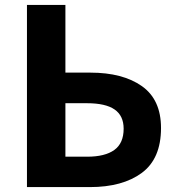

<svg xmlns="http://www.w3.org/2000/svg" viewBox="-20 -762 719 782"><path d="M246.4 -742V-466.2H348Q480 -466.2 557.9 -411.2Q635.8 -356.2 635.8 -240.6Q635.8 -115.6 557.5 -57.8Q479.2 0 346.2 0H89.8V-742ZM483.6 -237.8Q483.6 -290.6 446.7 -316.1Q409.8 -341.6 334.2 -341.6H246.4V-123.8H334.8Q407.6 -123.8 445.6 -151.2Q483.6 -178.6 483.6 -237.8Z"/></svg>

Font: 寒蝉端黑体 Light
Style: Regular
Weight: 300
Designer: ChillDuanSans {Warren2060}; 
Source Han Sans {Ryoko NISHIZUKA 西塚涼子 (kana, bopomofo & ideographs); Paul D. Hunt (Latin, G
Foundry: ChillType&Adobe
Version: Version 1.300;Glyphs 3.3 (3306)